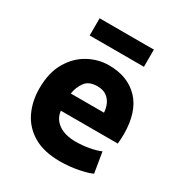

<svg xmlns="http://www.w3.org/2000/svg" viewBox="-173 -849 930 987"><g transform="rotate(30 292.0 -355.5)"><path d="M323 14Q228 14 166.5 -22Q105 -58 75 -120Q45 -182 45 -259Q45 -352 81.5 -414.5Q118 -477 175.5 -508.5Q233 -540 297 -540Q409 -540 474 -471.5Q539 -403 539 -270Q539 -257 538 -241.5Q537 -226 536 -214H198Q203 -168 241 -141Q279 -114 343 -114Q384 -114 423.5 -121.5Q463 -129 488 -140L508 -19Q484 -7 431.5 3.5Q379 14 323 14ZM198 -316H395Q394 -341 384 -364Q374 -387 353.5 -402Q333 -417 299 -417Q248 -417 226 -386Q204 -355 198 -316ZM133 -623V-725H455V-623Z"/></g></svg>

Font: Ubuntu Sans ExtraBold
Style: Regular
Weight: 800
Designer: Dalton Maag Ltd
Foundry: Dalton Maag Ltd
Version: Version 1.006; ttfautohint (v1.8.4.7-5d5b)